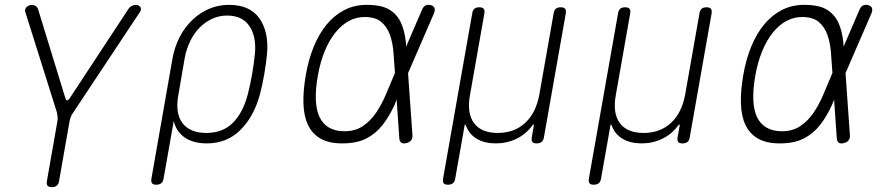

<svg xmlns="http://www.w3.org/2000/svg" viewBox="-20 -580 3640 790"><path d="M193 190Q180 190 175.5 184Q171 178 173 165L216 -80Q218 -90 217 -99.5Q216 -109 214 -118L84 -531Q82 -537 84 -542.5Q86 -548 90 -551.5Q94 -555 99.5 -557.5Q105 -560 111 -560Q119 -560 126.5 -555.5Q134 -551 137 -541L249 -176Q252 -167 256.5 -167Q261 -167 267 -176L507 -541Q513 -551 522 -555.5Q531 -560 539 -560Q545 -560 549.5 -557.5Q554 -555 557 -551.5Q560 -548 560 -542.5Q560 -537 556 -531L282 -118Q275 -109 271.5 -99.5Q268 -90 266 -80L223 165Q221 178 213.5 184Q206 190 193 190Z M623 180Q610 180 605.5 174Q601 168 603 155L690 -341Q699 -389 720 -429Q741 -469 772 -498.5Q803 -528 841 -544Q879 -560 922 -560Q1008 -560 1047 -505Q1086 -450 1079 -361Q1075 -319 1067.5 -275.5Q1060 -232 1049 -190Q1024 -99 968.5 -44.5Q913 10 831 10Q774 10 739 -15Q704 -40 695 -83L653 155Q651 168 643.5 174Q636 180 623 180ZM829 -33Q896 -33 937.5 -74Q979 -115 999 -190Q1010 -232 1017.5 -275.5Q1025 -319 1029 -361Q1035 -430 1006 -473Q977 -516 914 -516Q882 -516 853.5 -503Q825 -490 802 -467Q779 -444 763 -411.5Q747 -379 740 -341L714 -190Q700 -115 730.5 -74Q761 -33 829 -33Z M1677 -24Q1678 -11 1671.5 -2.5Q1665 6 1651 9Q1638 12 1631 7Q1624 2 1623 -11L1612 -170L1604 -150Q1582 -101 1554 -65.5Q1526 -30 1487 -10Q1448 10 1388 10Q1333 10 1298.5 -10Q1264 -30 1247 -66.5Q1230 -103 1228.5 -154.5Q1227 -206 1238 -270Q1249 -334 1270.5 -387Q1292 -440 1323.5 -478.5Q1355 -517 1396.5 -538.5Q1438 -560 1489 -560Q1549 -560 1581 -541Q1613 -522 1629 -488Q1645 -454 1650 -406Q1650 -397 1651 -388L1716 -539Q1721 -552 1730 -557Q1739 -562 1752 -559Q1764 -556 1767.5 -547.5Q1771 -539 1766 -526L1659 -279ZM1605 -280V-282Q1602 -323 1599 -363.5Q1596 -404 1584.5 -436.5Q1573 -469 1549 -489.5Q1525 -510 1480 -510Q1446 -510 1415.5 -493.5Q1385 -477 1360 -446Q1335 -415 1316.5 -370.5Q1298 -326 1288 -270Q1278 -214 1279.5 -171Q1281 -128 1294.5 -99Q1308 -70 1334 -55Q1360 -40 1397 -40Q1442 -40 1473.5 -61.5Q1505 -83 1528 -117Q1551 -151 1568.5 -193Q1586 -235 1603 -275Z M1823 180Q1810 180 1805.5 174Q1801 168 1803 155L1923 -525Q1925 -538 1932 -544Q1939 -550 1952 -550Q1965 -550 1970 -544Q1975 -538 1973 -525L1914 -190Q1900 -115 1930 -74Q1960 -33 2028 -33Q2096 -33 2140.5 -74Q2185 -115 2199 -190L2258 -525Q2260 -538 2267 -544Q2274 -550 2287 -550Q2300 -550 2305 -544Q2310 -538 2308 -525L2218 -15Q2216 -2 2208.5 4Q2201 10 2188 10Q2175 10 2170.5 4Q2166 -2 2168 -15L2176 -60Q2177 -68 2175.5 -68.5Q2174 -69 2169 -62Q2144 -28 2105 -9Q2066 10 2020 10Q1974 10 1942.5 -8.5Q1911 -27 1898 -61Q1895 -68 1893.5 -68Q1892 -68 1891 -60L1853 155Q1851 168 1843.5 174Q1836 180 1823 180Z M2423 180Q2410 180 2405.5 174Q2401 168 2403 155L2523 -525Q2525 -538 2532 -544Q2539 -550 2552 -550Q2565 -550 2570 -544Q2575 -538 2573 -525L2514 -190Q2500 -115 2530 -74Q2560 -33 2628 -33Q2696 -33 2740.5 -74Q2785 -115 2799 -190L2858 -525Q2860 -538 2867 -544Q2874 -550 2887 -550Q2900 -550 2905 -544Q2910 -538 2908 -525L2818 -15Q2816 -2 2808.5 4Q2801 10 2788 10Q2775 10 2770.5 4Q2766 -2 2768 -15L2776 -60Q2777 -68 2775.5 -68.5Q2774 -69 2769 -62Q2744 -28 2705 -9Q2666 10 2620 10Q2574 10 2542.5 -8.5Q2511 -27 2498 -61Q2495 -68 2493.5 -68Q2492 -68 2491 -60L2453 155Q2451 168 2443.5 174Q2436 180 2423 180Z M3477 -24Q3478 -11 3471.5 -2.5Q3465 6 3451 9Q3438 12 3431 7Q3424 2 3423 -11L3412 -170L3404 -150Q3382 -101 3354 -65.5Q3326 -30 3287 -10Q3248 10 3188 10Q3133 10 3098.5 -10Q3064 -30 3047 -66.5Q3030 -103 3028.5 -154.5Q3027 -206 3038 -270Q3049 -334 3070.5 -387Q3092 -440 3123.5 -478.5Q3155 -517 3196.5 -538.5Q3238 -560 3289 -560Q3349 -560 3381 -541Q3413 -522 3429 -488Q3445 -454 3450 -406Q3450 -397 3451 -388L3516 -539Q3521 -552 3530 -557Q3539 -562 3552 -559Q3564 -556 3567.5 -547.5Q3571 -539 3566 -526L3459 -279ZM3405 -280V-282Q3402 -323 3399 -363.5Q3396 -404 3384.5 -436.5Q3373 -469 3349 -489.5Q3325 -510 3280 -510Q3246 -510 3215.5 -493.5Q3185 -477 3160 -446Q3135 -415 3116.5 -370.5Q3098 -326 3088 -270Q3078 -214 3079.5 -171Q3081 -128 3094.5 -99Q3108 -70 3134 -55Q3160 -40 3197 -40Q3242 -40 3273.5 -61.5Q3305 -83 3328 -117Q3351 -151 3368.5 -193Q3386 -235 3403 -275Z"/></svg>

Font: Maple Mono Thin
Style: Italic
Weight: 250
Italic angle: -10°
Monospace: yes
Designer: subframe7536
Version: Version 7.000